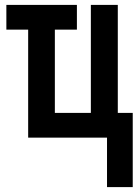

<svg xmlns="http://www.w3.org/2000/svg" viewBox="-20 -562 570 784"><path d="M417 202V0H95V-441H6V-542H294V-441H204V-101H351V-542H461V-101H522V202Z"/></svg>

Font: Noto Sans Mono Condensed SemiBold
Style: Regular
Weight: 600
Width: 3
Designer: Monotype Design Team
Foundry: Monotype Imaging Inc.
Version: Version 2.014